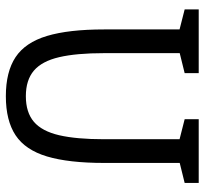

<svg xmlns="http://www.w3.org/2000/svg" viewBox="-42 -666 715 672"><g transform="rotate(90 316.0 -329.5)"><path d="M549.8 -336Q549.8 -212 527.1 -136Q504.3 -60 452.9 -26Q401.5 8 316.2 8Q230.8 8 179.5 -26Q128.2 -60 105.3 -136Q82.5 -212 82.5 -336H165.5Q165.5 -239 179.6 -178.6Q193.7 -118.2 226.7 -90.1Q259.7 -62 316.2 -62Q372.8 -62 405.8 -90.1Q438.7 -118.2 452.8 -178.6Q466.8 -239 466.8 -336ZM466.8 -667H549.8V-336H466.8ZM165.5 -336H82.5V-667H165.5ZM12.5 -667H92.5L97.3 -596.2L12.5 -617.8ZM396.8 -667H476.8L481.7 -596.2L396.8 -617.8ZM147.2 -596 155.5 -667H235.5V-617.8ZM531.5 -596 539.8 -667H619.8V-617.8Z"/></g></svg>

Font: Epunda Slab Light
Style: Regular
Weight: 300
Designer: Simon Atzbach
Foundry: typofactur
Version: Version 1.102